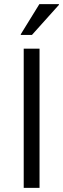

<svg xmlns="http://www.w3.org/2000/svg" viewBox="-20 -911 307 931"><path d="M95 0V-675H171.7V0ZM80.8 -741.7V-745L170.8 -890.8H265.8V-887.5L135 -741.7Z"/></svg>

Font: Funnel Sans Light Light
Style: Regular
Weight: 300
Version: Version 1.000